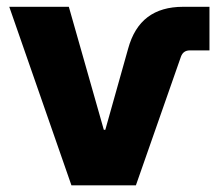

<svg xmlns="http://www.w3.org/2000/svg" viewBox="-20 -556 656 576"><path d="M194.3 0 7.8 -535.6H186.5L291.5 -166.5H295.9L364.3 -409.7Q381.8 -473.6 422.9 -504.6Q463.9 -535.6 529.3 -535.6H608.4V-404.8H549.3Q529.8 -404.8 522.9 -386.2L387.7 0Z"/></svg>

Font: Inter 20pt ExtraBold
Style: Regular
Weight: 800
Version: Version 4.001;git-66647c0bb